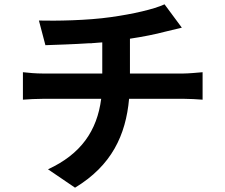

<svg xmlns="http://www.w3.org/2000/svg" viewBox="-20 -812 1040 888"><path d="M577 -355H831C858 -355 890 -353 917 -351V-478C895 -476 850 -472 828 -472H581V-633C641 -642 697 -653 746 -666C763 -670 787 -676 821 -684L741 -792C691 -769 594 -747 494 -733C384 -717 236 -715 160 -717L190 -603C243 -605 317 -607 393 -612H404C408 -613 411 -613 415 -613L426 -614C435 -615 444 -615 453 -616V-472H177C146 -472 113 -475 86 -478V-351C112 -353 148 -355 179 -355H448C429 -207 354 -99 202 -29L327 56C496 -46 562 -187 577 -355Z"/></svg>

Font: Glow Sans TC Normal
Style: Bold
Weight: 700
Designer: Ryoko NISHIZUKA (kana, bopomofo & ideographs); Paul D. Hunt (Latin, Greek & Cyrillic); Sandoll Communications, Soo-young
Version: Version 0.93